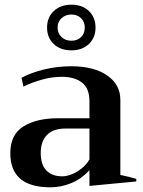

<svg xmlns="http://www.w3.org/2000/svg" viewBox="-20 -790 609 820"><path d="M181 -672Q181 -716 210 -743Q239 -770 285 -770Q331 -770 359.5 -743Q388 -716 388 -672Q388 -629 359.5 -602Q331 -575 285 -575Q238 -575 209.5 -602Q181 -629 181 -672ZM342 -672Q342 -697 326 -712.5Q310 -728 285 -728Q260 -728 243 -712.5Q226 -697 226 -672Q226 -647 243 -631.5Q260 -616 285 -616Q310 -616 326 -631.5Q342 -647 342 -672ZM24 -136Q24 -215 80 -250Q136 -285 228 -285H362V-358Q362 -412 330.5 -437Q299 -462 243 -462Q203 -462 159.5 -450Q116 -438 80 -420L72 -458Q116 -481 171 -494Q226 -507 284 -507Q381 -507 437.5 -468Q494 -429 494 -364V-43Q532 -35 562 -26V-15L362 4V-63Q328 -26 284.5 -8Q241 10 195 10Q24 10 24 -136ZM362 -109V-241H259Q207 -241 180.5 -213.5Q154 -186 154 -137Q154 -86 178.5 -61.5Q203 -37 245 -37Q277 -37 311 -58Q345 -79 362 -109Z"/></svg>

Font: Trirong SemiBold
Style: Regular
Weight: 600
Designer: Katatrad Team
Foundry: CadsonDemak
Version: Version 1.001